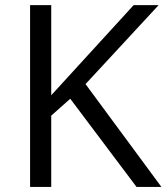

<svg xmlns="http://www.w3.org/2000/svg" viewBox="-20 -734 654 754"><path d="M181.2 0H98.1V-713.9H181.2V-359.9L504.9 -713.9H603L315.9 -403.8L613.8 0H516.1L255.9 -346.2L181.2 -279.8Z"/></svg>

Font: OpenSansHebrew-Regular
Style: Regular
Weight: 400
Foundry: Ascender Corporation, Yanek Iontef
Version: Version 2.001;PS 002.001;hotconv 1.0.70;makeotf.lib2.5.58329